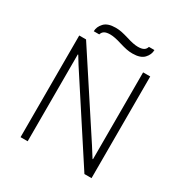

<svg xmlns="http://www.w3.org/2000/svg" viewBox="-189 -977 1071 1122"><g transform="rotate(30 346.5 -416.0)"><path d="M492 -168 535 -100H538V-686H586V0H538L190 -534L158 -586H155V0H107V-686H153ZM429 -750Q407 -750 387.5 -754Q368 -758 338 -767Q291 -782 262 -782Q237 -782 223.5 -774.5Q210 -767 205 -750H168Q168 -780 192 -806Q216 -832 269 -832Q291 -832 310.5 -828Q330 -824 360 -815Q407 -800 436 -800Q461 -800 474.5 -807.5Q488 -815 493 -832H530Q530 -801 506 -775.5Q482 -750 429 -750Z"/></g></svg>

Font: Chivo Thin
Style: Regular
Weight: 100
Designer: Hector Gatti
Foundry: Omnibus-Type
Version: Version 1.007